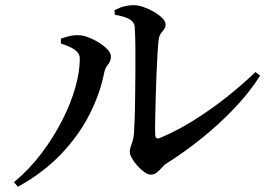

<svg xmlns="http://www.w3.org/2000/svg" viewBox="-20 -722 1040 741"><path d="M563 -48Q551 -48 537 -58Q523 -68 510 -82.5Q497 -97 489 -111.5Q481 -126 481 -136Q481 -146 484 -154.5Q487 -163 491 -175Q495 -187 497 -206Q498 -222 499.5 -259Q501 -296 501.5 -345Q502 -394 502.5 -445.5Q503 -497 502.5 -542Q502 -587 500 -616Q499 -637 479.5 -648Q460 -659 423 -665L422 -683Q444 -694 461 -698Q478 -702 496 -702Q514 -702 535 -694.5Q556 -687 575.5 -675.5Q595 -664 607 -651.5Q619 -639 619 -628Q619 -616 613 -609Q607 -602 600.5 -592.5Q594 -583 592 -566Q590 -551 588 -516Q586 -481 584 -437Q582 -393 581 -347.5Q580 -302 579 -263.5Q578 -225 579 -203Q579 -182 598 -190Q661 -216 726 -256.5Q791 -297 852.5 -345.5Q914 -394 966 -444L984 -430Q942 -364 883 -302.5Q824 -241 758 -188Q692 -135 627 -94Q615 -87 605.5 -76Q596 -65 585.5 -56.5Q575 -48 563 -48ZM34 -19Q93 -68 139.5 -129.5Q186 -191 219.5 -256.5Q253 -322 270.5 -383.5Q288 -445 288 -496Q288 -512 276.5 -523Q265 -534 248 -541.5Q231 -549 215 -554V-573Q230 -578 247.5 -582.5Q265 -587 284 -586Q300 -586 321 -578Q342 -570 362 -557.5Q382 -545 395 -531Q408 -517 408 -504Q408 -486 397 -473Q386 -460 382 -441Q366 -360 325 -279.5Q284 -199 216 -127.5Q148 -56 49 -1Z"/></svg>

Font: Noto Serif SC ExtraLight SemiBold
Style: Regular
Weight: 600
Version: Version 2.002-H1;hotconv 1.1.0;makeotfexe 2.6.0